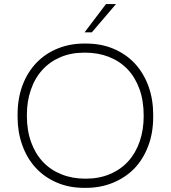

<svg xmlns="http://www.w3.org/2000/svg" viewBox="-20 -921 844 950"><path d="M405 8.5H397Q322 8.5 261.5 -17.5Q199.5 -44 156 -91.5Q112.5 -139 89.5 -205Q67 -268.5 67 -343V-353Q67 -433 91 -498Q116 -564.5 161 -611Q205.5 -657 267 -681.5Q326.5 -705.5 396.5 -705.5H405Q481.5 -705.5 542 -679.5Q604.5 -653 648.5 -605.5Q692 -557.5 715.5 -492Q738 -428 738 -353V-343.5Q738 -263 713.5 -199Q688.5 -132.5 644 -86.5Q599 -41 537 -16Q476.5 8.5 405 8.5ZM405.5 -37Q471 -37 523.5 -59.5Q577.5 -82 615 -123.5Q652 -164.5 671.5 -222Q691 -279 691 -348Q691 -422.5 670 -480.5Q649 -538.5 611 -578.5Q572.5 -618.5 519 -639.5Q465.5 -660.5 401 -660.5H397Q332 -660.5 280 -638.5Q226.5 -616 189.5 -575Q152 -534 132.5 -476Q113 -420 113 -353V-348Q113 -275.5 134 -217.5Q155 -159.5 193 -119.5Q231 -79.5 284 -58.5Q337.5 -37 401 -37ZM434.5 -761H398.5L504.5 -901H554Z"/></svg>

Font: Acari Sans Neue Light
Style: Regular
Weight: 300
Designer: Alfredo Marco Pradil (font), Cristiano Sobral (main changes)
Foundry: Hanken Design Co. (font), Cristiano Sobral (main changes)
Version: Version 2.459;March 19, 2022;FontCreator 14.0.0.2808 64-bit;